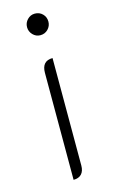

<svg xmlns="http://www.w3.org/2000/svg" viewBox="-113 -754 479 808"><g transform="rotate(-15 126.5 -350.0)"><path d="M80 -662Q80 -681 93.5 -695Q107 -709 126 -709Q146 -709 159.5 -695.5Q173 -682 173 -662Q173 -643 159.5 -629Q146 -615 126 -615Q107 -615 93.5 -629Q80 -643 80 -662ZM103 -457Q103 -509 150 -509V-41Q150 -17 138 -4Q126 9 103 9Z"/></g></svg>

Font: K2D Thin
Style: Regular
Weight: 100
Designer: Katatrad Aksorn Co.,Ltd.
Foundry: Cadson Demak Co.,Ltd.
Version: Version 1.000; ttfautohint (v1.6)